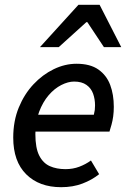

<svg xmlns="http://www.w3.org/2000/svg" viewBox="-20 -766 525 798"><path d="M234 12Q143 12 89 -41.5Q35 -95 35 -194Q35 -263 58 -319Q81 -375 119 -415.5Q157 -456 203.5 -478.5Q250 -501 298 -501Q355 -501 389 -477Q423 -453 438 -413Q453 -373 453 -322Q453 -301 450.5 -282.5Q448 -264 443.5 -248Q439 -232 435 -219H103L111 -289H370Q373 -301 374 -309Q375 -317 375 -328Q375 -354 367 -376.5Q359 -399 339.5 -413Q320 -427 288 -427Q263 -427 234.5 -412.5Q206 -398 182 -370Q158 -342 142.5 -301Q127 -260 127 -209Q127 -151 143 -119.5Q159 -88 187 -75.5Q215 -63 252 -63Q283 -63 309.5 -73Q336 -83 358 -99L392 -42Q362 -18 322.5 -3Q283 12 234 12ZM146 -570 306 -746H394L484 -570H412L343 -674H339L224 -570Z"/></svg>

Font: Source Sans 3 ExtraLight Medium
Style: Italic
Weight: 500
Italic angle: -11°
Version: Version 3.052;hotconv 1.1.0;makeotfexe 2.6.0